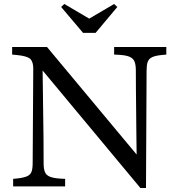

<svg xmlns="http://www.w3.org/2000/svg" viewBox="-20 -936 889 964"><path d="M685 8 194 -582Q195 -524 195.5 -467Q196 -410 197 -352.5Q198 -295 198.5 -236Q199 -177 199 -116Q199 -90 205 -73.5Q211 -57 230 -49Q249 -41 286 -39L307 -38V0H46V-38L67 -40Q101 -44 117 -51.5Q133 -59 138.5 -74.5Q144 -90 144 -116L147 -592Q147 -626 131.5 -640.5Q116 -655 62 -660L41 -662V-700H216L666 -160Q665 -223 664.5 -279Q664 -335 663.5 -386.5Q663 -438 662.5 -486.5Q662 -535 662 -582Q662 -609 656 -625.5Q650 -642 631.5 -650.5Q613 -659 574 -661L553 -662V-700H815V-662L794 -660Q761 -657 744 -649Q727 -641 721.5 -625Q716 -609 716 -582L713 8ZM397 -771 287 -901 303 -916 427 -843H429L553 -916L569 -901L460 -771Z"/></svg>

Font: Hedvig Letters Serif
Style: Regular
Weight: 400
Designer: Alexander Örn & Tor Weibull
Foundry: Kanon Foundry
Version: Version 1.000